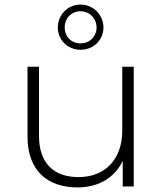

<svg xmlns="http://www.w3.org/2000/svg" viewBox="-20 -813 709 837"><path d="M331 -596C274 -596 232 -640 232 -693C232 -747 274 -793 331 -793C388 -793 431 -747 431 -693C431 -640 389 -596 331 -596ZM331 -764C291 -764 262 -733 262 -693C262 -654 290 -624 331 -624C372 -624 401 -655 401 -693C401 -732 371 -764 331 -764ZM513 -244C513 -244 513 -522 513 -522C513 -522 563 -522 563 -522C563 -522 563 0 563 0C563 0 515 0 515 0C515 0 515 -112 515 -112C481 -39 410 4 318 4C185 4 100 -71 100 -217C100 -217 100 -522 100 -522C100 -522 150 -522 150 -522C150 -522 150 -221 150 -221C150 -103 213 -41 322 -41C440 -41 513 -120 513 -244Z"/></svg>

Font: TamingNoise
Style: Regular
Weight: 500
Designer: Julieta Ulanovsky
Foundry: Julieta Ulanovsky
Version: ""